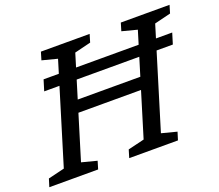

<svg xmlns="http://www.w3.org/2000/svg" viewBox="-136 -867 1178 1033"><g transform="rotate(-20 453.0 -350.5)"><path d="M208 -323 228.5 -391H702L681.5 -323ZM131.5 -494 150.5 -556H887L868 -494ZM261.5 -633.5 174.5 -656 188 -701H467L453.5 -656L360 -633L187 -67.5L274 -45L260.5 0H-19L-5 -45L88.5 -67.5ZM718.5 -633.5 632 -656 645.5 -701H924.5L911 -656L817.5 -633L644.5 -67.5L731.5 -45L717.5 0H438.5L452 -45L545.5 -67.5Z"/></g></svg>

Font: Newsreader 8pt
Style: Italic
Weight: 400
Italic angle: -17°
Version: Version 1.003